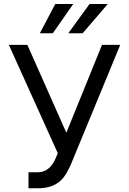

<svg xmlns="http://www.w3.org/2000/svg" viewBox="-20 -958 664 987"><path d="M126.4 9.9H173.3C284.1 9.9 316.8 -49.7 346.6 -117.9L598 -727.3H504.3L321 -275.6L120.7 -727.3H25.6L277 -170.5L265.6 -143.5C250 -108 224.4 -72.4 171.9 -72.4H126.4ZM331 -786.9H404.8L534.1 -937.5H440.3ZM184.7 -786.9H251.4L356.5 -937.5H264.2Z"/></svg>

Font: Karasuma Gothic
Style: Regular
Weight: 400
Designer: Rasmus Andersson, Ryoko Nishizuka
Foundry: Genbu
Version: Version 1.00